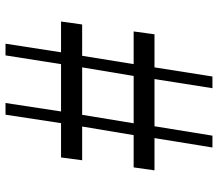

<svg xmlns="http://www.w3.org/2000/svg" viewBox="-68 -742 810 714"><g transform="rotate(90 337.0 -385.0)"><path d="M174.5 -207H60L71 -285.5H187.5L218.5 -477H97L107.5 -554.5H230.5L264.5 -770H308L274 -554.5H449.5L484.5 -770H528.5L493.5 -554.5H613.5L602.5 -477H482.5L450.5 -285.5H576L565.5 -207H438L406.5 -0.5H363L394.5 -207H218.5L186 -0.5H142.5ZM407 -285.5 438.5 -477H262.5L230.5 -285.5Z"/></g></svg>

Font: Merriweather 96pt Medium
Style: Regular
Weight: 500
Version: Version 2.100